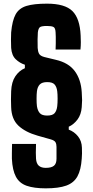

<svg xmlns="http://www.w3.org/2000/svg" viewBox="-20 -820 508 1050"><path d="M230 210Q166 210 126 196Q86 182 67 146.5Q48 111 45 48Q45 37 45 19Q45 1 45.5 -14.5Q46 -30 46 -33H177Q175 23 177 48Q179 75 192.5 86.5Q206 98 230 98Q261 98 275 86.5Q289 75 289 48V-17Q289 -32 283.5 -42Q278 -52 257 -58L186 -78Q119 -97 81 -132.5Q43 -168 41 -234Q40 -259 40 -276.5Q40 -294 41 -321Q43 -372 64 -403Q85 -434 116 -447V-466Q88 -475 66 -496Q44 -517 41 -558Q40 -579 40 -603Q40 -627 41 -643Q47 -708 65.5 -741.5Q84 -775 124.5 -787.5Q165 -800 237 -800Q335 -800 376 -759.5Q417 -719 421 -626Q422 -610 422 -589.5Q422 -569 420 -549H284Q285 -563 285 -582.5Q285 -602 285 -619Q285 -636 284 -643Q283 -667 272.5 -672.5Q262 -678 237 -678Q210 -678 200 -672.5Q190 -667 187 -643Q186 -632 185.5 -604Q185 -576 186 -558Q187 -539 193.5 -526.5Q200 -514 223 -508L285 -493Q355 -477 389 -431Q423 -385 427 -316Q429 -287 429 -272Q429 -257 427 -234Q424 -193 403.5 -166Q383 -139 356 -127V-111Q386 -100 406.5 -74.5Q427 -49 428 -12Q429 3 428.5 19.5Q428 36 427 48Q423 109 403.5 144.5Q384 180 342.5 195Q301 210 230 210ZM238 -188Q267 -188 278.5 -201Q290 -214 293 -239Q295 -256 295 -280.5Q295 -305 293 -321Q290 -345 278.5 -358Q267 -371 238 -371Q210 -371 197.5 -358Q185 -345 182 -321Q180 -305 180 -280Q180 -255 182 -239Q186 -214 198 -201Q210 -188 238 -188Z"/></svg>

Font: Big Shoulders Display Black
Style: Regular
Weight: 900
Designer: Patric King
Foundry: XO Type Co
Version: Version 1.000; ttfautohint (v1.8.2)